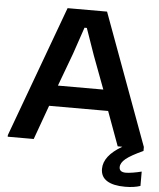

<svg xmlns="http://www.w3.org/2000/svg" viewBox="-62 -793 885 1066"><g transform="rotate(5 380.5 -260.0)"><path d="M675 220Q609 220 574 198Q539 176 539 132Q539 59 641 0H615L545 -191H216L147 0H2V-9L271 -740H491L760 -9V13Q692 44 664 67Q636 90 636 114Q636 142 673 142Q687 142 712 138Q737 134 760 128V208Q725 220 675 220ZM508 -307 439 -491 387 -640H374L323 -490L255 -307Z"/></g></svg>

Font: Encode Sans Wide
Style: SemiBold
Weight: 600
Designer: Pablo Impallari, Andres Torresi
Foundry: Pablo Impallari, Andres Torresi
Version: Version 1.000; ttfautohint (v1.00) -l 8 -r 50 -G 200 -x 14 -